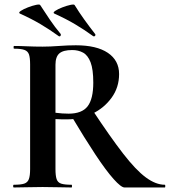

<svg xmlns="http://www.w3.org/2000/svg" viewBox="-20 -828 750 848"><path d="M530 0Q515 0 481.5 -37.5Q448 -75 401 -146Q354 -217 295 -316L387 -344Q467 -223 523.5 -150Q580 -77 624 -44.5Q668 -12 708 -12Q710 -12 710 -6Q710 0 708 0Q638 0 594 0Q550 0 530 0ZM315 -628Q407 -628 456.5 -594.5Q506 -561 506 -501Q506 -442 473 -396.5Q440 -351 388.5 -326Q337 -301 280 -301Q266 -301 251.5 -301Q237 -301 225 -302V-81Q225 -52 230 -37Q235 -22 250 -17Q265 -12 296 -12Q298 -12 298 -6Q298 0 296 0Q270 0 238 -1Q206 -2 168 -2Q132 -2 99.5 -1Q67 0 41 0Q38 0 38 -6Q38 -12 41 -12Q72 -12 87 -17Q102 -22 107.5 -37Q113 -52 113 -81V-544Q113 -573 108 -587.5Q103 -602 88 -607.5Q73 -613 42 -613Q40 -613 40 -619Q40 -625 42 -625Q68 -625 100 -623.5Q132 -622 168 -622Q201 -622 240.5 -625Q280 -628 315 -628ZM392 -463Q392 -522 380 -553Q368 -584 347 -595.5Q326 -607 299 -607Q259 -607 242 -592Q225 -577 225 -542V-330Q239 -328 255 -327Q271 -326 283 -326Q342 -326 367 -358.5Q392 -391 392 -463ZM392 -668Q397 -666 400 -670Q403 -674 400 -678Q375 -710 352 -742Q329 -774 310 -805Q308 -810 291.5 -806.5Q275 -803 255.5 -795.5Q236 -788 224 -780Q212 -772 220 -768Q271 -745 311.5 -721Q352 -697 392 -668ZM240 -668Q245 -666 247.5 -670Q250 -674 248 -678Q222 -709 200 -741.5Q178 -774 158 -805Q156 -810 139.5 -806.5Q123 -803 103.5 -795.5Q84 -788 72 -780Q60 -772 68 -768Q119 -745 159.5 -721Q200 -697 240 -668Z"/></svg>

Font: Cormorant Garamond Light
Style: Regular
Weight: 300
Designer: Christian Thalmann (Catharsis Fonts)
Foundry: Catharsis Fonts
Version: Version 4.001